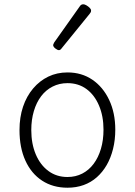

<svg xmlns="http://www.w3.org/2000/svg" viewBox="-20 -857 629 896"><path d="M295 19Q227 19 176.5 -14Q126 -47 98.5 -107.5Q71 -168 71 -250Q71 -310 87.5 -359Q104 -408 134.5 -444Q165 -480 205.5 -499.5Q246 -519 295 -519Q361 -519 411 -485Q461 -451 489.5 -390.5Q518 -330 518 -252Q518 -204 507.5 -162Q497 -120 478 -87Q459 -54 432 -30Q405 -6 370.5 6.5Q336 19 295 19ZM295 -31Q333 -31 364 -47Q395 -63 417 -92.5Q439 -122 451 -162.5Q463 -203 463 -252Q463 -315 442 -364.5Q421 -414 383.5 -441.5Q346 -469 295 -469Q257 -469 225.5 -453Q194 -437 172 -408Q150 -379 138 -338.5Q126 -298 126 -250Q126 -186 147 -136.5Q168 -87 206 -59Q244 -31 295 -31ZM255 -623Q248 -623 238 -631Q228 -639 228 -647Q228 -649 229.5 -651.5Q231 -654 233 -659L352 -827Q355 -832 359 -834.5Q363 -837 369 -837Q375 -837 383.5 -832Q392 -827 398.5 -820.5Q405 -814 405 -808Q405 -803 403.5 -800Q402 -797 398 -792L268 -632Q262 -623 255 -623Z"/></svg>

Font: Playwrite FR Moderne ExtraLight
Style: Regular
Weight: 250
Version: Version 1.002